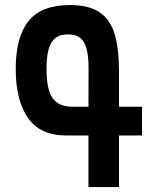

<svg xmlns="http://www.w3.org/2000/svg" viewBox="-20 -756 640 776"><path d="M337.5 -208.5H247.5Q142 -208.5 92.8 -279.8Q43.5 -351 43.5 -477.5Q43.5 -605.5 95 -670.5Q146.5 -735.5 262.5 -735.5Q340 -735.5 383.2 -705.8Q426.5 -676 443.8 -617Q461 -558 461 -462V-324.5H554V-208.5H461V0H337.5ZM275 -324.5H337.5L338 -479Q338 -530 329.5 -560.2Q321 -590.5 302.8 -603.8Q284.5 -617 254.5 -617Q224.5 -617 205.8 -603.8Q187 -590.5 177.5 -560Q168 -529.5 168 -477.5Q168 -424 178 -390.8Q188 -357.5 211.2 -341Q234.5 -324.5 275 -324.5Z"/></svg>

Font: JuliaMono
Style: Bold
Weight: 700
Monospace: yes
Designer: cormullion
Foundry: corm
Version: Version 0.055; ttfautohint (v1.8.4)